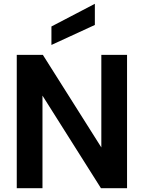

<svg xmlns="http://www.w3.org/2000/svg" viewBox="-20 -988 755 1008"><path d="M478 -968V-857L250 -752V-849ZM647 -700V0H510L203 -486V0H68V-700H205L512 -214V-700Z"/></svg>

Font: Albert Sans
Style: Bold
Weight: 700
Designer: Andreas Rasmussen
Foundry: a.Foundry
Version: Version 1.025